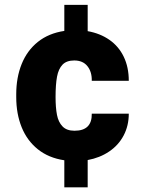

<svg xmlns="http://www.w3.org/2000/svg" viewBox="-20 -664 631 803"><path d="M518.6 -188.5Q518.6 -138.2 497.1 -97.4Q475.6 -56.6 436.5 -30.3Q397.5 -3.9 346.7 5.4V119.6H249V6.3Q183.6 -3.4 138.4 -39.6Q93.3 -75.7 70.6 -131.8Q47.9 -188 47.9 -258.3V-269.5Q47.9 -339.8 70.6 -396.2Q93.3 -452.6 138.4 -488.8Q183.6 -524.9 249 -534.7V-643.6H346.7V-533.7Q398.9 -524.4 437.7 -497.3Q476.6 -470.2 497.6 -426.5Q518.6 -382.8 518.6 -326.2H363.8Q364.7 -363.3 345.7 -387.2Q326.7 -411.1 290.5 -411.1Q258.3 -411.1 241.5 -393.6Q224.6 -376 218.5 -343.3Q212.4 -310.5 212.4 -258.3Q212.4 -213.9 218.3 -183.6Q224.1 -153.3 241.5 -135.3Q258.8 -117.2 291.5 -117.2Q365.2 -117.2 363.8 -188.5Z"/></svg>

Font: Mardoto Black
Style: Regular
Weight: 900
Designer: Christian Robertson, Vahan Hovhannisyan
Foundry: Google
Version: Version 1.000